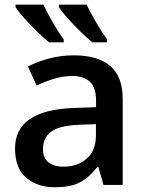

<svg xmlns="http://www.w3.org/2000/svg" viewBox="-20 -786 620 816"><path d="M293.9 -550.8Q396.5 -550.8 449 -505.4Q501.5 -460 501.5 -363.8V0H419.9L397.9 -76.7H394Q359.4 -32.2 320.3 -11.2Q281.2 9.8 212.4 9.8Q139.2 9.8 91.6 -30.5Q43.9 -70.8 43.9 -155.3Q43.9 -318.4 294.4 -327.1L388.2 -330.6V-358.9Q388.2 -414.6 361.8 -438.7Q335.4 -462.9 288.6 -462.9Q247.6 -462.9 209.5 -451.2Q171.4 -439.5 135.7 -422.4L98.6 -503.4Q138.2 -523.9 188.5 -537.4Q238.8 -550.8 293.9 -550.8ZM387.7 -258.3 317.9 -255.9Q231.4 -252.4 197 -226.1Q162.6 -199.7 162.6 -154.3Q162.6 -113.8 186.5 -95.7Q210.4 -77.6 249.5 -77.6Q309.1 -77.6 348.4 -111.6Q387.7 -145.5 387.7 -211.4ZM348.1 -766.1Q364.3 -732.4 389.2 -689.7Q414.1 -647 435.1 -618.7V-606H372.1Q349.6 -624.5 320.6 -653.1Q291.5 -681.6 266.1 -710Q240.7 -738.3 230 -756.3V-766.1ZM164.6 -766.1Q180.2 -732.4 204.8 -689.7Q229.5 -647 251 -618.7V-606H188.5Q165.5 -624.5 136.5 -653.1Q107.4 -681.6 82 -710Q56.6 -738.3 45.9 -756.3V-766.1Z"/></svg>

Font: Open Sans SemiBold
Style: Regular
Weight: 600
Designer: Monotype Design Team
Foundry: Monotype Imaging Inc.
Version: Version 3.003; ttfautohint (v1.8.4)